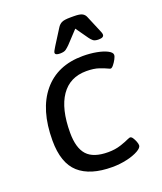

<svg xmlns="http://www.w3.org/2000/svg" viewBox="-135 -805 755 897"><g transform="rotate(-20 242.5 -356.0)"><path d="M220 -576Q196 -576 196 -588Q196 -594 210 -616L258 -692Q266 -705 278.5 -711.5Q291 -718 323 -718H339Q369 -718 381 -711.5Q393 -705 398 -692L430 -616Q433 -609 435.5 -602.5Q438 -596 438 -591Q438 -576 412 -576Q393 -576 384.5 -583Q376 -590 369 -600L326 -661L269 -600Q259 -590 249.5 -583Q240 -576 220 -576ZM268 6Q159 6 103 -44Q47 -94 47 -206Q47 -359 117.5 -444Q188 -529 315 -529Q351 -529 383 -523Q415 -517 435 -506.5Q455 -496 455 -484Q455 -476 448 -463Q441 -450 432.5 -439.5Q424 -429 418 -429Q415 -429 407 -433Q395 -439 369.5 -448Q344 -457 306 -457Q224 -457 180.5 -394Q137 -331 137 -212Q137 -136 169 -101Q201 -66 274 -66Q309 -66 337.5 -75.5Q366 -85 380 -92Q385 -94 388 -95Q391 -96 392 -96Q399 -96 405 -87Q411 -78 415.5 -66.5Q420 -55 420 -47Q420 -35 398 -22.5Q376 -10 341 -2Q306 6 268 6Z"/></g></svg>

Font: Asap
Style: Italic
Weight: 400
Italic angle: -6°
Designer: Pablo Cosgaya
Foundry: Omnibus-Type
Version: Version 3.001; ttfautohint (v1.8.3)